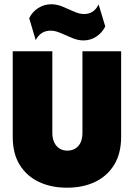

<svg xmlns="http://www.w3.org/2000/svg" viewBox="-20 -865 627 899"><path d="M293.8 13.9Q219.4 13.9 162.2 -13.2Q104.9 -40.3 72.2 -93.1Q39.6 -145.8 39.6 -224.3V-625H225V-243.8Q225 -216 234.4 -197.2Q243.8 -178.5 259.4 -169.1Q275 -159.7 295.1 -159.7Q316 -159.7 331.9 -169.1Q347.9 -178.5 356.9 -196.9Q366 -215.3 366 -243.1V-625H547.2V-224.3Q547.2 -146.5 514.6 -93.4Q481.9 -40.3 425 -13.2Q368.1 13.9 293.8 13.9ZM147.2 -677.1 116.7 -779.9Q131.2 -809.7 159 -827.4Q186.8 -845.1 220.1 -845.1Q246.5 -845.1 273.6 -833.7Q300.7 -822.2 326.4 -810.8Q352.1 -799.3 373.6 -799.3Q398.6 -799.3 415.3 -811.5Q431.9 -823.6 441.7 -844.4L472.9 -741Q458.3 -711.8 431.2 -693.8Q404.2 -675.7 370.8 -675.7Q345.1 -675.7 317.7 -687.2Q290.3 -698.6 264.6 -710.1Q238.9 -721.5 217.4 -721.5Q192.4 -721.5 175 -709.7Q157.6 -697.9 147.2 -677.1Z"/></svg>

Font: Afacad Flux Black
Style: Regular
Weight: 900
Designer: Kristian Moeller
Foundry: Dicotype
Version: Version 1.100